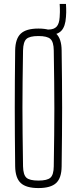

<svg xmlns="http://www.w3.org/2000/svg" viewBox="-20 -950 390 975"><path d="M175 5Q113 5 85.5 -20.5Q58 -46 57 -105Q56 -191.5 55.5 -263.8Q55 -336 55 -403.2Q55 -470.5 55.5 -541Q56 -611.5 57 -694Q58 -753.5 85.5 -779.2Q113 -805 175 -805Q237.5 -805 265 -779.2Q292.5 -753.5 293 -694Q294 -611.5 294.8 -541Q295.5 -470.5 295.5 -403.2Q295.5 -336 294.8 -263.8Q294 -191.5 293 -105Q292.5 -46 265 -20.5Q237.5 5 175 5ZM175 -33Q220 -33 236.2 -47.8Q252.5 -62.5 253 -105Q254.5 -194.5 255.2 -264.8Q256 -335 256 -399.2Q256 -463.5 255.2 -533.8Q254.5 -604 253 -694Q252.5 -737 236.2 -752Q220 -767 175 -767Q130 -767 114 -752Q98 -737 97 -694Q95.5 -606.5 94.8 -537.5Q94 -468.5 94 -404.2Q94 -340 94.8 -268.8Q95.5 -197.5 97 -105Q98 -62.5 114 -47.8Q130 -33 175 -33ZM226 -772Q221.5 -772 218 -772.5Q214.5 -773 209.5 -774L208 -800Q212.5 -800 216.8 -800Q221 -800 226 -800Q254 -800 267.5 -814.8Q281 -829.5 283 -863Q284 -877 284.2 -888.5Q284.5 -900 284 -910Q283.5 -920 283 -930H315Q315.5 -918.5 316 -908.2Q316.5 -898 316.2 -887.2Q316 -876.5 315 -864Q312 -815 291.2 -793.5Q270.5 -772 226 -772Z"/></svg>

Font: Big Shoulders Text Thin Thin
Style: Regular
Weight: 250
Version: Version 2.002